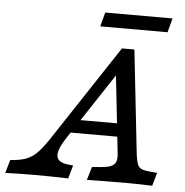

<svg xmlns="http://www.w3.org/2000/svg" viewBox="-126 -767 788 817"><g transform="rotate(5 268.5 -358.5)"><path d="M190.1 -58.9 211.1 -56.5 195 0Q119.1 -2.4 52.2 -2.4Q-17.1 -2.4 -73.6 0L-57.5 -56.5L-41.3 -58.1Q-7.5 -61.3 15.1 -71Q37.7 -80.6 57.9 -101.2Q78 -121.8 103.8 -160.5L374.8 -571H428L477.1 -124.6Q480.5 -100 485.4 -86.9Q490.3 -73.8 500 -68.3Q509.7 -62.7 528.3 -60.4L570 -56.5L553.9 0Q498.4 -2.4 452.2 -2.4H450.5H446.4Q373.2 -2.4 337.9 -1.6Q306.4 -1.6 274.8 -0.7L291.7 -57.2L330.1 -60.4Q358.7 -62.8 373.3 -69.2Q388 -75.6 393 -88.9Q398.1 -102.2 395.4 -125.8L357.3 -473.8L383.7 -491.1L170.8 -168.5Q136.9 -116.1 141.3 -89.9Q145.8 -63.7 190.1 -58.9ZM204.7 -251.7H421.4L429 -195.2H167.9ZM290.7 -716.9H578.2L562.1 -656.5H274.6Z"/></g></svg>

Font: Playfair Micro SmCond SmLight
Style: Italic
Weight: 360
Width: 4
Italic angle: -15.6°
Designer: Claus Eggers Sørensen
Foundry: Claus Eggers Sørensen
Version: Version 2.203;Glyphs 3.3 (3326)